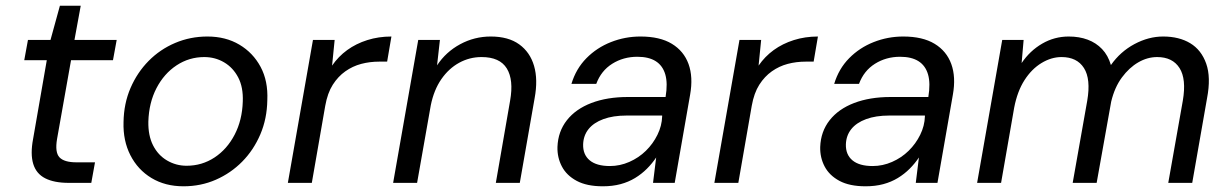

<svg xmlns="http://www.w3.org/2000/svg" viewBox="-20 -641 4303 673"><path d="M221 0Q170 0 138.5 -16Q107 -32 96.5 -66.5Q86 -101 96 -154L144 -430H65L78 -501H157L190 -621H263L241 -501H389L376 -430H229L180 -154Q172 -107 188.5 -89.5Q205 -72 248 -72H313L300 0Z M623 12Q559 12 511 -17Q463 -46 437 -97Q411 -148 413 -213Q414 -278 437.5 -332.5Q461 -387 501 -427.5Q541 -468 594 -490.5Q647 -513 707 -513Q771 -513 819 -484.5Q867 -456 893.5 -406.5Q920 -357 917 -290Q916 -225 892.5 -170Q869 -115 829 -74.5Q789 -34 736.5 -11Q684 12 623 12ZM634 -60Q688 -60 732 -89Q776 -118 802.5 -169Q829 -220 831 -285Q833 -335 815 -369.5Q797 -404 765.5 -422.5Q734 -441 696 -441Q643 -441 599 -412Q555 -383 528.5 -332Q502 -281 500 -215Q499 -166 516.5 -131.5Q534 -97 565.5 -78.5Q597 -60 634 -60Z M989 0 1077 -501H1153L1144 -411Q1166 -443 1197 -465.5Q1228 -488 1267.5 -500.5Q1307 -513 1352 -513L1337 -425H1310Q1276 -425 1246 -417Q1216 -409 1190.5 -391Q1165 -373 1146.5 -344Q1128 -315 1120 -270L1073 0Z M1358 0 1446 -501H1522L1512 -412Q1543 -459 1593 -486Q1643 -513 1700 -513Q1762 -513 1800 -485.5Q1838 -458 1852 -410Q1866 -362 1854 -297L1802 0H1718L1768 -288Q1781 -361 1756.5 -401Q1732 -441 1668 -441Q1626 -441 1589.5 -421Q1553 -401 1527 -363.5Q1501 -326 1490 -272L1442 0Z M2093 12Q2037 12 2001.5 -7Q1966 -26 1949.5 -57.5Q1933 -89 1934 -126Q1936 -180 1967 -219.5Q1998 -259 2053 -280Q2108 -301 2181 -301H2313Q2321 -349 2312 -380Q2303 -411 2278.5 -426.5Q2254 -442 2214 -442Q2165 -442 2126 -417.5Q2087 -393 2070 -347H1983Q1999 -400 2035.5 -437Q2072 -474 2121.5 -493.5Q2171 -513 2225 -513Q2293 -513 2335 -487.5Q2377 -462 2393.5 -416.5Q2410 -371 2399 -309L2345 0H2269L2280 -89Q2266 -68 2247.5 -49.5Q2229 -31 2206 -17Q2183 -3 2155 4.5Q2127 12 2093 12ZM2118 -59Q2153 -59 2186 -73.5Q2219 -88 2244 -112.5Q2269 -137 2284.5 -168.5Q2300 -200 2301 -233V-236H2176Q2129 -236 2095 -223.5Q2061 -211 2043 -188.5Q2025 -166 2024 -135Q2023 -99 2047 -79Q2071 -59 2118 -59Z M2484 0 2572 -501H2648L2639 -411Q2661 -443 2692 -465.5Q2723 -488 2762.5 -500.5Q2802 -513 2847 -513L2832 -425H2805Q2771 -425 2741 -417Q2711 -409 2685.5 -391Q2660 -373 2641.5 -344Q2623 -315 2615 -270L2568 0Z M3014 12Q2958 12 2922.5 -7Q2887 -26 2870.5 -57.5Q2854 -89 2855 -126Q2857 -180 2888 -219.5Q2919 -259 2974 -280Q3029 -301 3102 -301H3234Q3242 -349 3233 -380Q3224 -411 3199.5 -426.5Q3175 -442 3135 -442Q3086 -442 3047 -417.5Q3008 -393 2991 -347H2904Q2920 -400 2956.5 -437Q2993 -474 3042.5 -493.5Q3092 -513 3146 -513Q3214 -513 3256 -487.5Q3298 -462 3314.5 -416.5Q3331 -371 3320 -309L3266 0H3190L3201 -89Q3187 -68 3168.5 -49.5Q3150 -31 3127 -17Q3104 -3 3076 4.5Q3048 12 3014 12ZM3039 -59Q3074 -59 3107 -73.5Q3140 -88 3165 -112.5Q3190 -137 3205.5 -168.5Q3221 -200 3222 -233V-236H3097Q3050 -236 3016 -223.5Q2982 -211 2964 -188.5Q2946 -166 2945 -135Q2944 -99 2968 -79Q2992 -59 3039 -59Z M3405 0 3493 -501H3568L3561 -420Q3590 -463 3633 -488Q3676 -513 3726 -513Q3763 -513 3792.5 -502Q3822 -491 3843 -469Q3864 -447 3874 -413Q3907 -460 3956.5 -486.5Q4006 -513 4057 -513Q4113 -513 4152 -489.5Q4191 -466 4208 -418Q4225 -370 4211 -297L4159 0H4075L4126 -288Q4139 -364 4114.5 -402.5Q4090 -441 4036 -441Q4002 -441 3970 -422.5Q3938 -404 3912.5 -369.5Q3887 -335 3875 -285L3824 0H3740L3791 -288Q3804 -364 3779.5 -402.5Q3755 -441 3701 -441Q3665 -441 3630.5 -420Q3596 -399 3571 -360Q3546 -321 3535 -264L3489 0Z"/></svg>

Font: DM Sans 18pt
Style: Italic
Weight: 400
Italic angle: -10°
Designer: Colophon Foundry, Jonny Pinhorn
Foundry: Colophon Foundry
Version: Version 4.004;gftools[0.9.30]